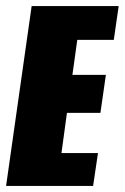

<svg xmlns="http://www.w3.org/2000/svg" viewBox="-30 -611 410 631"><path d="M-10 0 74 -591H360L344 -480H224L208 -365H318L300 -240H190L172 -108H292L276 0Z"/></svg>

Font: Alumni Sans Black
Style: Italic
Weight: 900
Italic angle: -8°
Version: Version 1.016